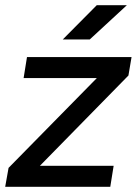

<svg xmlns="http://www.w3.org/2000/svg" viewBox="-21 -720 529 740"><path d="M71 -18 12 -73 417 -485 474 -429ZM-1 0 12 -73 73 -81H417L404 0ZM70 -419 83 -500H486L474 -429L412 -419ZM221 -568 352 -700H468L325 -568Z"/></svg>

Font: Figtree Light Medium
Style: Italic
Weight: 500
Italic angle: -9.5°
Version: Version 2.000